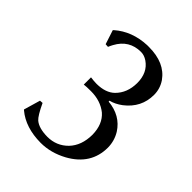

<svg xmlns="http://www.w3.org/2000/svg" viewBox="-179 -712 824 824"><g transform="rotate(45 232.5 -300.0)"><path d="M209 -28.8Q264.2 -28.8 302.2 -67.4Q339.4 -106.4 339.8 -171.9Q338.9 -234.9 300.8 -268.1Q261.2 -299.8 203.1 -299.8Q173.3 -299.8 161.1 -297.9V-341.8Q182.6 -338.9 198.2 -338.9Q252 -339.4 280.8 -367.2Q318.4 -404.3 318.8 -464.8Q318.8 -527.8 274.4 -558.1Q255.4 -570.8 235.8 -570.8Q164.6 -570.8 129.9 -506.3Q124.5 -496.6 120.1 -485.8L105 -486.8L84 -550.8L86.9 -554.2Q146 -606 233.4 -609.9Q239.7 -609.9 245.1 -609.9Q341.3 -609.9 384.8 -548.3Q405.8 -517.1 405.8 -480Q405.8 -402.8 341.8 -353.5Q314.9 -333.5 288.1 -327.1V-321.8Q366.2 -314.5 404.3 -254.9Q425.3 -220.7 425.8 -180.2Q425.8 -76.7 326.7 -22Q268.1 9.8 207 9.8Q114.7 9.3 58.1 -38.1L55.2 -41L77.1 -116.2L91.8 -117.2Q116.7 -64 132.3 -50.3Q157.2 -29.3 209 -28.8Z"/></g></svg>

Font: Linux Biolinum Capitals O
Style: Small Caps
Weight: 400
Designer: Philipp H. Poll
Foundry: Philipp H. Poll
Version: Version 1.0.4